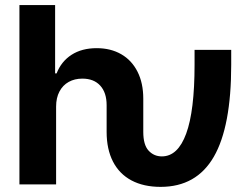

<svg xmlns="http://www.w3.org/2000/svg" viewBox="-20 -727 988 757"><path d="M56.6 -707H197.3V-437.5H203.1Q221.7 -484.9 262.2 -511Q302.7 -537.1 361.3 -537.1Q416.5 -537.1 458 -513.2Q499.5 -489.3 522.2 -444.3Q544.9 -399.4 544.9 -337.9V-207Q544.9 -155.8 565.9 -133.1Q586.9 -110.4 618.2 -110.4Q681.2 -110.4 714.1 -200.2Q747.1 -290 747.1 -471.7V-530.3H891.6V-471.7Q891.6 -227.5 823 -108.9Q754.4 9.8 613.3 9.8Q546.4 9.8 498.5 -15.6Q450.7 -41 425.5 -89.8Q400.4 -138.7 400.4 -207V-312.5Q400.4 -361.8 375.2 -389.4Q350.1 -417 304.7 -417Q274.4 -417 251 -404.1Q227.5 -391.1 214.4 -366.2Q201.2 -341.3 201.2 -306.6V0H56.6Z"/></svg>

Font: Pretendard GOV
Style: Bold
Weight: 700
Designer: Base glyphs from Inter by Rasmus Andersson; Hangeul glyphs from Noto Sans CJK(Source Han Sans) by Jang Soo-young and Kan
Foundry: Kil Hyung-jin
Version: Version 1.309